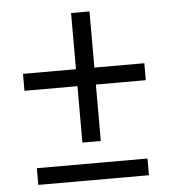

<svg xmlns="http://www.w3.org/2000/svg" viewBox="-48 -663 628 705"><g transform="rotate(-5 266.5 -310.0)"><path d="M491.7 -411.6V-349.1H307.6V-141.1H239.7V-349.1H44.4V-411.6H239.7V-618.7H307.6V-411.6ZM472.7 -62V-0.5H64.9V-62Z"/></g></svg>

Font: Vazirmatn UI FD Light
Style: Regular
Weight: 300
Designer: Saber Rastikerdar
Foundry: Saber Rastikerdar
Version: Version 33.003